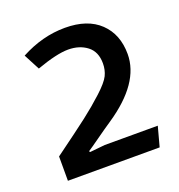

<svg xmlns="http://www.w3.org/2000/svg" viewBox="-104 -624 663 712"><g transform="rotate(-20 228.0 -268.5)"><path d="M53 -491Q139 -537 228 -537Q317 -537 365.5 -490.5Q414 -444 414 -366Q414 -252 267 -153Q240 -135 205 -110Q170 -85 156 -76L159 -72L219 -78H428L407 0H45V-96Q138 -164 179.5 -196Q221 -228 258 -262Q295 -296 305.5 -317.5Q316 -339 316 -365Q316 -411 286 -434Q256 -457 211.5 -457Q167 -457 86 -428Z"/></g></svg>

Font: Magra
Style: Regular
Weight: 400
Designer: Viviana Monsalve
Foundry: Viviana Monsalve
Version: Version 1.001